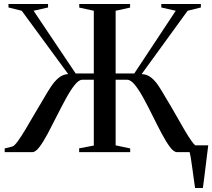

<svg xmlns="http://www.w3.org/2000/svg" viewBox="-20 -763 1064 963"><path d="M958.5 180Q955 157.5 951.5 131.5Q948 105.5 944.5 79.8Q941 54 937.5 32.2Q934 10.5 930.5 -2.5L905 -34H1024.5Q1022 -14 1019.2 7.8Q1016.5 29.5 1013.8 52.2Q1011 75 1008.2 97.2Q1005.5 119.5 1002.8 140.5Q1000 161.5 997.5 180ZM3.5 0V-18.5L41.5 -28Q52 -31 69 -54.2Q86 -77.5 107.5 -113.5Q129 -149.5 152.5 -190.2Q176 -231 199 -268.5Q218.5 -302.5 236.2 -329.2Q254 -356 274.8 -373Q295.5 -390 322 -391.5L89 -709L22.5 -725.5V-743H221V-725.5L148.5 -709L359.5 -394.5H450.5V-709L377.5 -725V-743H632.5V-725L560 -709V-394.5H653.5L861.5 -709L789 -725.5V-743H987.5V-725.5L921 -709L690.5 -391.5Q719 -390 739.2 -373.2Q759.5 -356.5 777 -329.5Q794.5 -302.5 814 -268.5Q837 -231 860 -190.2Q883 -149.5 903.8 -113.8Q924.5 -78 941.5 -54.5Q958.5 -31 969.5 -28L1006.5 -18.5V0H867.5Q851.5 0 832 -26.2Q812.5 -52.5 790.5 -94Q768.5 -135.5 745.8 -181.8Q723 -228 700.5 -269.2Q678 -310.5 657 -336.8Q636 -363 617.5 -363H560V-34L633 -18.5V0H377V-19L450.5 -33V-363H392.5Q375.5 -363 354.5 -336.8Q333.5 -310.5 311 -269.2Q288.5 -228 265.2 -181.8Q242 -135.5 220 -94Q198 -52.5 178.2 -26.2Q158.5 0 142.5 0Z"/></svg>

Font: Merriweather 144pt
Style: Regular
Weight: 400
Version: Version 2.100